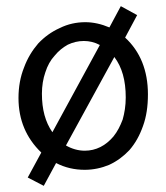

<svg xmlns="http://www.w3.org/2000/svg" viewBox="-20 -539 540 623"><path d="M252 -406C270 -406 287 -402 304 -393L150 -110C127 -143 116 -184 116 -235C116 -260 120 -284 127 -304C134 -326 144 -344 157 -358C170 -374 184 -385 200 -394C217 -402 234 -406 252 -406ZM386 -417 425 -490 372 -519 335 -450C309 -461 283 -467 257 -467C228 -467 200 -461 174 -448C147 -436 124 -419 104 -398C85 -376 69 -350 58 -320C46 -290 40 -257 40 -221C40 -150 65 -91 114 -44L70 37L122 64L162 -10C191 5 222 12 255 12C283 12 310 6 334 -4C360 -16 381 -32 400 -52C419 -74 433 -99 444 -130C455 -160 460 -194 460 -233C460 -310 435 -372 386 -417ZM351 -354C376 -321 388 -278 388 -223C388 -196 384 -172 378 -151C370 -130 361 -112 348 -96C336 -82 322 -70 306 -62C290 -54 273 -50 255 -50C234 -50 213 -56 194 -67Z"/></svg>

Font: Inconsolatazi4
Style: Regular
Weight: 400
Designer: Raph Levien, Kirill Tkachev
Foundry: Cyreal
Version: Version 1.013